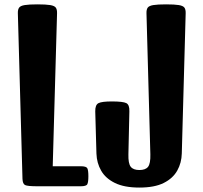

<svg xmlns="http://www.w3.org/2000/svg" viewBox="-20 -845 923 871"><path d="M149.9 0Q105 0 94 -5.4Q83 -10.7 82 -33.2L61 -784.7Q60.5 -801.8 66.7 -810.3Q72.8 -818.8 92 -822Q111.3 -825.2 149.9 -825.2Q188.5 -825.2 207.8 -822Q227.1 -818.8 233.2 -810.3Q239.3 -801.8 238.8 -784.7L219.2 -90.8H346.2Q371.6 -90.8 376.2 -81.5Q380.9 -72.3 380.9 -45.4Q380.9 -19 376.2 -9.5Q371.6 0 346.2 0ZM612.3 5.9Q543.9 5.9 501.5 -14.9Q459 -35.6 439 -70.6Q418.9 -105.5 417.5 -147.9L412.1 -339.8Q411.6 -369.6 427 -377.2Q442.4 -384.8 487.3 -384.8Q538.1 -384.8 553 -377.2Q567.9 -369.6 566.9 -339.8L562.5 -144.5Q561.5 -103.5 573 -88.6Q584.5 -73.7 612.3 -73.7Q640.6 -73.7 651.9 -88.6Q663.1 -103.5 662.1 -144.5L644.5 -784.7Q644 -801.8 650.1 -810.3Q656.2 -818.8 675.5 -822Q694.8 -825.2 733.4 -825.2Q772 -825.2 791.3 -822Q810.5 -818.8 816.7 -810.3Q822.8 -801.8 822.3 -784.7L804.7 -148.9Q803.7 -106.4 784.2 -71.3Q764.6 -36.1 722.9 -15.1Q681.2 5.9 612.3 5.9Z"/></svg>

Font: Denk One
Style: Regular
Weight: 400
Designer: Irina Smirnova, Eben Sorkin
Foundry: Sorkin Type Co.f
Version: Version 1.004; ttfautohint (v1.8.4.7-5d5b);gftools[0.9.23]